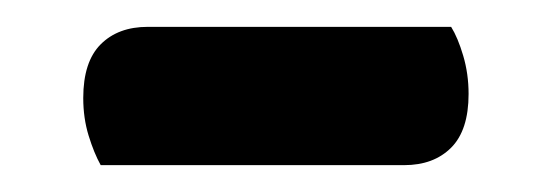

<svg xmlns="http://www.w3.org/2000/svg" viewBox="-20 -329 411 143"><path d="M55 -206Q50 -215 46 -228Q42 -241 42 -256Q42 -283 55 -296Q68 -309 90 -309H316Q321 -301 325 -287.5Q329 -274 329 -259Q329 -232 316 -219Q303 -206 281 -206Z"/></svg>

Font: Baloo 2 Latin SemiBold
Style: Regular
Weight: 400
Designer: Sarang Kulkarni and Ek Type
Foundry: Ek Type
Version: Version 1.001